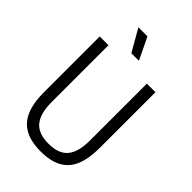

<svg xmlns="http://www.w3.org/2000/svg" viewBox="-276 -1052 1169 1169"><g transform="rotate(45 308.5 -468.0)"><path d="M309.5 9.5Q226 9.5 172.8 -19.2Q119.5 -48 94 -107.8Q68.5 -167.5 68.5 -260.5V-740H144V-251Q144 -151.5 183.2 -104.5Q222.5 -57.5 309.5 -57.5Q397 -57.5 435.8 -104.5Q474.5 -151.5 474.5 -251V-740H548.5V-260.5Q548.5 -167.5 523.5 -107.8Q498.5 -48 445.5 -19.2Q392.5 9.5 309.5 9.5ZM277 -804 195.5 -946H273.5L342 -804Z"/></g></svg>

Font: Encode Sans SC Condensed
Style: Regular
Weight: 400
Width: 3
Designer: Multiple Designers
Foundry: Impallari Type
Version: Version 3.002